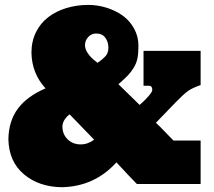

<svg xmlns="http://www.w3.org/2000/svg" viewBox="-20 -760 884 793"><path d="M545.4 0Q521.5 -23.9 460.9 -89.4Q370.6 10.3 235.8 13.2Q141.1 12.2 78.9 -40Q16.6 -92.3 14.6 -185.5Q16.1 -260.7 54 -311.5Q91.8 -362.3 168 -395Q111.3 -457 109.9 -542.5Q109.9 -589.4 128.7 -627.2Q147.5 -665 179.7 -689.5Q211.9 -713.9 254.4 -726.8Q296.9 -739.7 344.7 -739.7Q382.3 -739.7 418.9 -728.5Q455.6 -717.3 485.4 -696.5Q515.1 -675.8 533.4 -642.8Q551.8 -609.9 551.8 -570.8Q551.8 -541 547.9 -520.3Q543.9 -499.5 532.7 -481Q521.5 -462.4 508.3 -448.7Q495.1 -435.1 469.2 -412.1L556.6 -326.7L569.8 -338.4Q582.5 -350.1 595.7 -365.5Q608.9 -380.9 608.9 -388.7Q608.9 -405.8 595.7 -405.8H572.8V-549.8H808.6V-408.7Q774.4 -397 756.3 -384Q738.3 -371.1 707 -338.9L624 -252.9Q626.5 -252 696.3 -179.7H808.6V0ZM237.8 -237.8Q237.8 -205.6 259.3 -184.6Q280.8 -163.6 313 -163.6Q343.3 -163.6 368.7 -183.1L267.6 -287.6L264.2 -285.2Q261.2 -283.2 256.8 -278.6Q252.4 -273.9 248.3 -268.1Q244.1 -262.2 241 -254.2Q237.8 -246.1 237.8 -237.8ZM331.1 -573.7Q331.1 -559.1 339.8 -544.7Q348.6 -530.3 357.9 -521.5Q367.2 -512.7 382.8 -500.5Q406.2 -516.6 417 -529.5Q427.7 -542.5 427.7 -562.5Q427.7 -587.4 414.8 -604.5Q401.9 -621.6 377 -621.6Q357.9 -621.6 344.5 -607.2Q331.1 -592.8 331.1 -573.7Z"/></svg>

Font: Bevan
Style: Regular
Weight: 400
Foundry: vernon adams
Version: Version 1.000